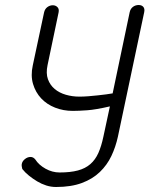

<svg xmlns="http://www.w3.org/2000/svg" viewBox="-20 -749 597 767"><path d="M451 -203Q442 -162 425 -126Q408 -90 379 -62Q350 -34 307 -18Q264 -2 204 -2Q184 -2 165 -8Q146 -14 128.5 -24.5Q111 -35 95.5 -47.5Q80 -60 69 -74Q68 -78 67 -84Q66 -90 67 -94Q69 -105 79.5 -113.5Q90 -122 102 -122Q113 -122 121 -112Q135 -90 162 -75Q189 -60 218 -60Q261 -60 291 -68Q321 -76 341 -93.5Q361 -111 373 -138Q385 -165 393 -203L419 -324Q363 -311 328.5 -308.5Q294 -306 271 -306Q233 -306 200 -319Q167 -332 144.5 -356Q122 -380 112 -413.5Q102 -447 111 -488L156 -699Q159 -713 169 -720.5Q179 -728 191 -728Q202 -728 209.5 -720.5Q217 -713 214 -699L170 -489Q163 -456 171.5 -432.5Q180 -409 198.5 -393.5Q217 -378 243 -370.5Q269 -363 297 -363Q314 -363 333 -364.5Q352 -366 370 -368Q388 -370 404 -372Q420 -374 430 -376L498 -700Q501 -714 511 -721.5Q521 -729 534 -729Q546 -729 552.5 -721.5Q559 -714 556 -700Z"/></svg>

Font: VDS
Style: Thin Italic
Weight: 100
Width: 0
Designer: artmaker
Foundry: artmaker
Version: Version 1.000 2012 initial release